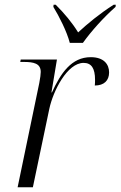

<svg xmlns="http://www.w3.org/2000/svg" viewBox="-20 -786 506 806"><path d="M273 -606H328C363 -655 415 -713 465 -757L466 -766H457C400 -730 348 -687 308 -650C282 -692 251 -729 214 -766H205L204 -757C228 -718 261 -653 273 -606ZM145 -438 54 0H118L187 -329C203 -404 262 -522 331 -522C364 -522 379 -499 379 -451C379 -444 379 -436 378 -427C417 -427 438 -448 438 -482C438 -516 416 -546 361 -546C280 -546 235 -479 198 -398H196L219 -536H67L65 -526H79C121 -526 151 -520 151 -484C151 -476 149 -458 145 -438Z"/></svg>

Font: Noto Serif Display Light
Style: Italic
Weight: 300
Italic angle: -12°
Designer: Monotype Design Team
Foundry: Monotype Imaging Inc.
Version: Version 2.009